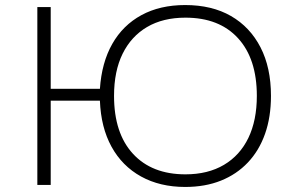

<svg xmlns="http://www.w3.org/2000/svg" viewBox="-20 -733 1186 761"><path d="M714 8Q614 8 539 -33.5Q464 -75 422 -151.5Q380 -228 376 -334H181V0H128V-705H181V-381H376Q383 -485 425 -559Q467 -633 540.5 -673Q614 -713 714 -713Q820 -713 895.5 -669.5Q971 -626 1012.5 -545.5Q1054 -465 1054 -353Q1054 -269 1030.5 -202.5Q1007 -136 962.5 -89Q918 -42 855.5 -17Q793 8 714 8ZM715 -42Q804 -42 867.5 -79.5Q931 -117 964.5 -186.5Q998 -256 998 -353Q998 -500 923.5 -581.5Q849 -663 715 -663Q626 -663 563 -626Q500 -589 466 -520Q432 -451 432 -353Q432 -205 507 -123.5Q582 -42 715 -42Z"/></svg>

Font: Nunito Sans 7pt SemiExpanded ExtraLight
Style: Regular
Weight: 250
Width: 6
Designer: Vernon Adams
Foundry: Vernon Adams
Version: Version 3.101;gftools[0.9.27]